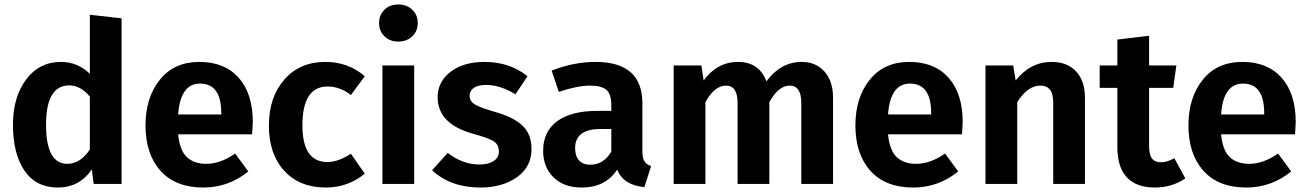

<svg xmlns="http://www.w3.org/2000/svg" viewBox="-20 -823 5851 859"><path d="M382 -757 524 -741V0H399L391 -65Q335 16 239 16Q141 16 89.5 -59.5Q38 -135 38 -265Q38 -389 97 -467.5Q156 -546 253 -546Q327 -546 382 -493ZM281 -90Q339 -90 382 -154V-391Q340 -441 290 -441Q186 -441 186 -265Q186 -90 281 -90Z M1111 -277Q1111 -267 1108 -222H777Q784 -150 816 -120Q848 -90 903 -90Q966 -90 1032 -136L1091 -56Q1002 16 890 16Q765 16 698 -59Q631 -134 631 -262Q631 -386 695 -466Q759 -546 872 -546Q985 -546 1048 -475Q1111 -404 1111 -277ZM970 -311V-317Q970 -449 875 -449Q787 -449 777 -311Z M1436 -546Q1538 -546 1612 -482L1550 -398Q1500 -436 1446 -436Q1333 -436 1333 -262Q1333 -98 1445 -98Q1492 -98 1550 -135L1612 -46Q1536 16 1438 16Q1320 16 1251.5 -59Q1183 -134 1183 -261Q1183 -388 1252 -467Q1321 -546 1436 -546Z M1700 -779.5Q1724 -803 1762 -803Q1800 -803 1824.5 -779.5Q1849 -756 1849 -720Q1849 -684 1824.5 -660.5Q1800 -637 1762 -637Q1724 -637 1700 -660.5Q1676 -684 1676 -720Q1676 -756 1700 -779.5ZM1833 -530V0H1691V-530Z M2148 -546Q2260 -546 2340 -482L2286 -401Q2219 -443 2154 -443Q2119 -443 2100 -430Q2081 -417 2081 -395Q2081 -371 2102.5 -357Q2124 -343 2192 -323Q2276 -300 2317 -261.5Q2358 -223 2358 -156Q2358 -76 2292.5 -30Q2227 16 2129 16Q1997 16 1913 -61L1983 -139Q2050 -87 2125 -87Q2165 -87 2188.5 -102.5Q2212 -118 2212 -145Q2212 -175 2190 -190Q2168 -205 2095 -225Q1938 -269 1938 -388Q1938 -457 1995.5 -501.5Q2053 -546 2148 -546Z M2854 -147Q2854 -116 2863 -101.5Q2872 -87 2893 -80L2863 14Q2770 6 2741 -64Q2689 16 2582 16Q2503 16 2456.5 -29.5Q2410 -75 2410 -148Q2410 -235 2473 -281Q2536 -327 2654 -327H2715V-353Q2715 -402 2693 -421Q2671 -440 2620 -440Q2564 -440 2480 -412L2448 -507Q2547 -546 2644 -546Q2854 -546 2854 -361ZM2621 -86Q2681 -86 2715 -145V-246H2668Q2553 -246 2553 -160Q2553 -125 2570.5 -105.5Q2588 -86 2621 -86Z M3567 -546Q3630 -546 3668.5 -503Q3707 -460 3707 -386V0H3565V-362Q3565 -440 3513 -440Q3463 -440 3422 -366V0H3280V-362Q3280 -440 3228 -440Q3177 -440 3136 -366V0H2994V-530H3118L3128 -463Q3189 -546 3282 -546Q3376 -546 3409 -459Q3473 -546 3567 -546Z M4287 -277Q4287 -267 4284 -222H3953Q3960 -150 3992 -120Q4024 -90 4079 -90Q4142 -90 4208 -136L4267 -56Q4178 16 4066 16Q3941 16 3874 -59Q3807 -134 3807 -262Q3807 -386 3871 -466Q3935 -546 4048 -546Q4161 -546 4224 -475Q4287 -404 4287 -277ZM4146 -311V-317Q4146 -449 4051 -449Q3963 -449 3953 -311Z M4685 -546Q4755 -546 4794.5 -503.5Q4834 -461 4834 -386V0H4692V-362Q4692 -405 4677 -422.5Q4662 -440 4634 -440Q4578 -440 4531 -366V0H4389V-530H4513L4524 -463Q4590 -546 4685 -546Z M5234 -115 5283 -25Q5224 16 5145 16Q4979 14 4979 -166V-430H4900V-530H4979V-646L5121 -663V-530H5243L5229 -430H5121V-169Q5121 -131 5134 -114Q5147 -97 5174 -97Q5201 -97 5234 -115Z M5777 -277Q5777 -267 5774 -222H5443Q5450 -150 5482 -120Q5514 -90 5569 -90Q5632 -90 5698 -136L5757 -56Q5668 16 5556 16Q5431 16 5364 -59Q5297 -134 5297 -262Q5297 -386 5361 -466Q5425 -546 5538 -546Q5651 -546 5714 -475Q5777 -404 5777 -277ZM5636 -311V-317Q5636 -449 5541 -449Q5453 -449 5443 -311Z"/></svg>

Font: FiraGO SemiBold
Style: Regular
Weight: 600
Designer: bBox Type
Foundry: bBox Type GmbH
Version: Version 1.001;PS 001.001;hotconv 1.0.88;makeotf.lib2.5.64775